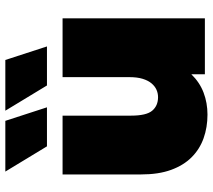

<svg xmlns="http://www.w3.org/2000/svg" viewBox="-60 -748 817 738"><g transform="rotate(-90 349.0 -378.5)"><path d="M278 10Q229 10 187 -5Q145 -20 114 -51Q83 -82 65.5 -130Q48 -178 48 -245V-547H274V-284Q274 -225 293 -202.5Q312 -180 345 -180Q360 -180 373.5 -186Q387 -192 398 -205Q409 -218 415.5 -239Q422 -260 422 -290V-547H648V0H433V-52Q402 -20 362.5 -5Q323 10 278 10ZM390 -607 293 -767H488L540 -607ZM156 -607 59 -767H254L306 -607Z"/></g></svg>

Font: Montserrat-Alt1 Black
Style: Regular
Weight: 900
Designer: Differentunic
Foundry: Differentunic
Version: Version 7.222